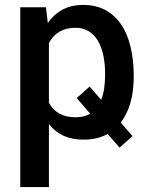

<svg xmlns="http://www.w3.org/2000/svg" viewBox="-20 -558 605 781"><path d="M418 -13Q376.5 10 319 10Q228.5 10 180.5 -52H180Q179.5 -51.5 179 -51.5V203H62.5V-528.5H167L174.5 -464Q225.5 -538 317.5 -538Q370 -538 408.8 -517Q447.5 -496 473.2 -457.8Q499 -419.5 511.5 -365.8Q524 -312 524 -247Q524 -128 471 -59.5L519 -4.5L466.5 42.5ZM347 -95.5 292 -159 344.5 -206 391.5 -152Q400 -173 403.8 -198.8Q407.5 -224.5 407.5 -257.5Q407.5 -298.5 400.2 -333Q393 -367.5 378.2 -392.2Q363.5 -417 340.5 -431Q317.5 -445 286 -445Q212.5 -445 179 -383V-140Q211 -81 287 -81Q322.5 -81 347 -95.5Z"/></svg>

Font: Roberto Sans Medium
Style: Regular
Weight: 500
Designer: Google (font) & Cristiano Sobral (main changes)
Version: Version 1.000;October 12, 2021;FontCreator 14.0.0.2814 64-bi